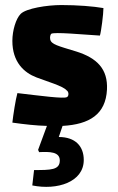

<svg xmlns="http://www.w3.org/2000/svg" viewBox="-20 -489 469 761"><path d="M282 -285C210 -307 183 -313 179 -333C177 -343 180 -352 183 -355C194 -363 309 -352 376 -348C381 -363 390 -434 390 -457C350 -464 287 -469 223 -469C167 -469 84 -456 62 -434C43 -415 29 -368 29 -327C29 -243 75 -201 125 -182C164 -167 230 -148 244 -131C254 -125 253 -107 245 -104C232 -97 143 -109 49 -120C42 -96 32 -31 29 -3C79 4 124 9 166 10L131 105L135 114C176 112 217 112 217 147C217 185 181 185 115 185L108 246C206 266 312 233 312 145C312 91 279 54 213 54L228 10C335 4 399 -36 404 -134C408 -215 365 -259 282 -285Z"/></svg>

Font: FilmFarsi_V5 Display
Style: Regular
Weight: 400
Designer: Borna Izadpanah
Foundry: Borna Izadpanah
Version: Version 1.000;PS 001.000;hotconv 1.0.88;makeotf.lib2.5.64775